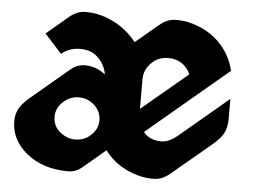

<svg xmlns="http://www.w3.org/2000/svg" viewBox="-44 -602 879 667"><g transform="rotate(5 395.0 -268.5)"><path d="M152.8 -175.3Q152.8 -143.6 176.3 -123.5Q201.2 -102.5 231 -102.5Q263.7 -102.5 287.1 -125.5Q309.1 -147 309.1 -175.3Q309.1 -207 286.1 -228Q262.7 -249.5 231 -249.5Q200.2 -249.5 175.8 -226.6Q152.8 -205.1 152.8 -175.3ZM514.6 9.8Q489.3 9.8 471.7 5.9Q407.2 -8.8 365.7 -48.8Q353 -61 342.8 -74.7L266.6 -10.3Q243.2 9.8 216.8 9.8Q128.4 9.8 71.5 -36.1Q14.6 -82 14.6 -148.4Q14.6 -175.8 28.3 -196.8Q40.5 -214.8 59.6 -231L191.9 -342.3Q215.8 -362.3 242.7 -362.3Q281.7 -362.3 314 -336.4Q308.6 -372.1 280.3 -397.5Q258.3 -417.5 220.7 -417.5Q183.1 -417.5 156.2 -394.5L96.2 -460.4L172.9 -524.9Q199.2 -546.9 228 -546.9Q253.4 -546.9 271 -543Q331.5 -529.8 379.4 -487.3Q395 -473.1 407.2 -457.5L487.8 -524.9Q514.2 -546.9 543 -546.9Q568.4 -546.9 585.9 -543Q649.9 -528.3 691.9 -488.3Q735.4 -446.8 749.5 -387.2L466.8 -149.4Q487.8 -122.1 530.3 -122.1Q556.2 -122.1 586.4 -147.5L755.9 -290V-218.8Q755.9 -189 743.7 -167Q733.9 -149.9 709 -128.9L569.8 -12.2Q543.5 9.8 514.6 9.8ZM606 -362.3Q599.6 -378.4 586.9 -390.6Q564 -412.6 528.8 -412.6Q494.1 -412.6 471.2 -389.6Q445.8 -364.7 445.8 -332.5V-228Z"/></g></svg>

Font: Gothica
Style: Bold
Weight: 700
Designer: Wojciech Kalinowski "wmk69" (wmk69@o2.pl)
Foundry: Wojciech Kalinowski "wmk69" (wmk69@o2.pl)
Version: Version 2.1.0; 2021-05-14